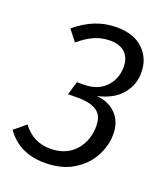

<svg xmlns="http://www.w3.org/2000/svg" viewBox="-139 -769 758 871"><g transform="rotate(20 240.5 -333.0)"><path d="M450 -522Q450 -462 411.5 -416.5Q373 -371 297 -354Q354 -349 390 -313Q426 -277 426 -215Q426 -161 398 -108.5Q370 -56 314 -22Q258 12 177 12Q54 12 -10 -79L45 -125Q73 -89 105.5 -73Q138 -57 180 -57Q254 -57 297.5 -105Q341 -153 341 -225Q341 -275 310 -296Q279 -317 221 -317H171L190 -382H222Q290 -382 328 -421.5Q366 -461 366 -519Q366 -563 340.5 -587Q315 -611 270 -611Q229 -611 194 -596Q159 -581 120 -548L79 -601Q127 -641 175 -659.5Q223 -678 276 -678Q359 -678 404.5 -634Q450 -590 450 -522Z"/></g></svg>

Font: Fira Sans TEST Book
Style: Italic
Weight: 350
Italic angle: -8°
Designer: Carrois Corporate & Edenspiekermann AG
Foundry: Carrois Corporate GbR & Edenspiekermann AG
Version: Version 4.201